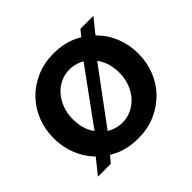

<svg xmlns="http://www.w3.org/2000/svg" viewBox="-132 -695 868 868"><g transform="rotate(-45 302.0 -261.5)"><path d="M494 -457Q497 -454 499 -451Q535 -414 554 -365Q573 -316 573 -261Q573 -207 554 -158Q535 -109 499.5 -72Q464 -35 414 -12.5Q364 10 301 10Q239 10 189 -12Q173 -20 158 -28L132 3H50L107 -68Q106 -70 104 -72Q69 -109 50 -158Q31 -207 31 -261Q31 -316 50 -365Q69 -414 104 -451Q139 -488 189.5 -510.5Q240 -533 301 -533Q364 -533 414 -511Q429 -504 442 -496L467 -526H550ZM301 -91Q333 -91 360 -104Q387 -117 407.5 -140Q428 -163 439.5 -194Q451 -225 451 -262Q451 -298 440 -329Q431 -352 418 -370L227 -112Q235 -108 243 -104Q270 -91 301 -91ZM164 -193Q172 -171 185 -154L373 -412Q367 -415 360 -418Q333 -431 301 -431Q270 -431 243 -418Q216 -405 196 -382Q176 -359 164.5 -328Q153 -297 153 -260Q153 -224 164 -193Z"/></g></svg>

Font: Rising Sun SemiBold
Style: Regular
Weight: 600
Designer: Matt McInerney, Pablo Impallari, Rodrigo Fuenzalida (Raleway font), Stephen Hutchings (Greek), Cristiano Sobral (main ch
Foundry: The Rising Sun Project Authors
Version: Version 4.327; ttfautohint (v1.8.4.7-5d5b-dirty)